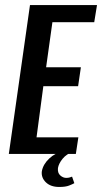

<svg xmlns="http://www.w3.org/2000/svg" viewBox="-20 -611 405 762"><path d="M15 0 99 -591H365L354 -523H188L163 -344H301L290 -269H152L125 -66H291L281 0ZM215 131Q181 131 162 112.5Q143 94 146 69Q151 41 175.5 18Q200 -5 232 -11L272 -10Q244 0 228.5 19Q213 38 210 56Q208 75 219 85Q230 95 243 95Q251 95 257.5 93Q264 91 266 90L275 116Q268 120 254 125.5Q240 131 215 131Z"/></svg>

Font: Alumni Sans SemiBold
Style: Italic
Weight: 600
Italic angle: -8°
Version: Version 1.016